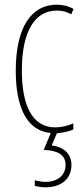

<svg xmlns="http://www.w3.org/2000/svg" viewBox="-20 -557 353 817"><path d="M284 145C284 100 255 69 200 62L222 10C246 8 273 3 292 -6V-32C267 -21 240 -15 215 -15C114 -15 73 -114 73 -257C73 -427 130 -512 222 -512C244 -512 265 -507 283 -496L293 -519C272 -531 248 -537 221 -537C113 -537 47 -440 47 -256C47 -101 94 0 196 9L166 81C220 83 259 98 259 145C259 192 221 217 174 217C161 217 142 214 128 210V234C143 238 162 240 174 240C242 240 284 203 284 145Z"/></svg>

Font: Noto Sans Georgian ExtraCondensed Thin
Style: Regular
Weight: 100
Width: 2
Designer: Monotype Design Team, Akaki Razmadze
Foundry: Google LLC
Version: Version 2.005